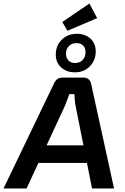

<svg xmlns="http://www.w3.org/2000/svg" viewBox="-55 -1071 711 1091"><path d="M422 -630Q438 -630 449 -620Q460 -610 463 -594L593 0H468L374 -472Q371 -488 370 -504.5Q369 -521 368 -536H339Q334 -522 327.5 -505Q321 -488 315 -472L96 0H-35L253 -599Q268 -630 299 -630ZM499 -245 486 -145H126L139 -245ZM382 -879Q429 -879 459 -851.5Q489 -824 489 -779Q489 -728 455.5 -694Q422 -660 370 -660Q323 -660 292.5 -688Q262 -716 262 -760Q262 -812 296 -845.5Q330 -879 382 -879ZM380 -826Q352 -826 336 -809Q320 -792 320 -765Q320 -743 333.5 -728Q347 -713 372 -713Q399 -713 415 -730.5Q431 -748 431 -775Q431 -798 417.5 -812Q404 -826 380 -826ZM453 -1051 497 -968 328 -896 299 -946Z"/></svg>

Font: Exo 2 SemiBold
Style: Italic
Weight: 600
Italic angle: -8°
Designer: Natanael Gama
Foundry: Natanael Gama
Version: Version 2.010